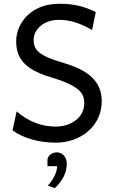

<svg xmlns="http://www.w3.org/2000/svg" viewBox="-20 -745 614 1019"><path d="M488.3 -681.2C424.8 -711.9 370.6 -725.1 295.4 -725.1C133.3 -725.1 65.9 -610.4 65.9 -527.3C65.9 -444.3 99.1 -379.9 251.5 -334.5C403.8 -288.6 427.2 -249 427.2 -197.8C427.2 -118.7 354.5 -73.2 275.9 -73.2C203.6 -73.2 132.8 -97.7 68.4 -153.8L46.4 -53.7C96.2 -15.1 181.6 12.2 275.9 12.2C409.2 12.2 520 -76.7 520 -207.5C520 -313 449.2 -372.1 319.8 -410.2C180.7 -450.7 158.7 -481 158.7 -534.7C158.7 -588.4 212.4 -639.6 290.5 -639.6C353 -639.6 398.9 -624.5 468.8 -585.9ZM231.9 137.2H283.2C283.2 173.8 254.9 218.8 233.9 239.7L270.5 253.9C313.5 214.4 334.5 168.9 334.5 124C334.5 87.9 310.5 63.5 281.7 63.5C260.3 63.5 236.3 77.1 231.9 100.1Z"/></svg>

Font: Andika
Style: Regular
Weight: 400
Designer: Victor Gaultney, Annie Olsen, Julie Remington, Don Collingsworth, Eric Hays
Foundry: SIL International
Version: Version 1.000